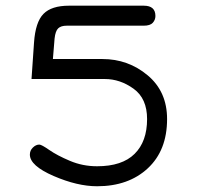

<svg xmlns="http://www.w3.org/2000/svg" viewBox="-20 -646 698 675"><path d="M118.2 -137.7Q126 -137.7 153.3 -118.7Q180.7 -99.6 225.6 -80.6Q270.5 -61.5 321.3 -61.5Q409.2 -61.5 453.1 -105Q497.1 -148.4 497.1 -227.5Q497.1 -299.8 449.7 -334Q402.3 -368.2 348.6 -368.2H90.8L99.6 -496.1Q104.5 -568.4 132.8 -597.2Q161.1 -626 222.7 -626H485.4Q526.4 -626 526.4 -589.8Q526.4 -576.2 517.1 -565.9Q507.8 -555.7 485.4 -555.7H214.8Q194.3 -555.7 184.6 -546.4Q174.8 -537.1 171.9 -510.7L166 -438.5H339.8Q430.7 -438.5 499 -381.3Q567.4 -324.2 567.4 -227.5Q567.4 -117.2 499.5 -54.2Q431.6 8.8 321.3 8.8Q252 8.8 168.5 -27.3Q85 -63.5 85 -102.5Q85 -117.2 95.7 -127.4Q106.4 -137.7 118.2 -137.7Z"/></svg>

Font: Jura
Style: DemiBold
Weight: 600
Version: Version 2.4